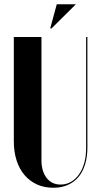

<svg xmlns="http://www.w3.org/2000/svg" viewBox="-20 -873 471 903"><path d="M45 -699V-209Q45 -159 58 -118.5Q71 -78 95.5 -49.5Q120 -21 154 -5.5Q188 10 231 10Q269 10 298.5 -3Q328 -16 348.5 -40Q369 -64 380 -99.5Q391 -135 391 -180V-699H385V-176Q385 -137 376 -105.5Q367 -74 350.5 -51.5Q334 -29 312.5 -17Q291 -5 265 -5Q223 -5 199 -36.5Q175 -68 175 -119V-699ZM222 -739 337 -853H247L216 -739Z"/></svg>

Font: Moniqa Black
Style: Regular
Weight: 900
Designer: Rajesh Rajput
Foundry: Rajesh Rajput
Version: Version 1.000